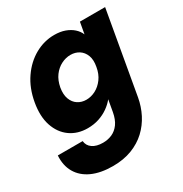

<svg xmlns="http://www.w3.org/2000/svg" viewBox="-203 -710 1073 1128"><g transform="rotate(-30 333.5 -146.0)"><path d="M322.9 -565.8Q364.2 -565.8 395.5 -554.4Q426.8 -542.9 448.1 -523.7Q469.5 -504.5 479.9 -479.5L493.9 -557.9H664.9L566.9 -1Q556.9 55 531.5 104.8Q506 154.7 465.3 192.8Q424.5 230.9 367.8 252.8Q311.2 274.6 238.8 274.6Q155.7 274.6 98 248.2Q40.4 221.8 12.1 173Q-16.1 124.3 -11.6 58H156.9Q159.8 89.9 186.2 108.2Q212.5 126.5 256.8 126.5Q289.7 126.5 318.2 114.1Q346.6 101.6 367.1 73.6Q387.5 45.5 395.9 -1L409.8 -79.8Q390.4 -55.3 362 -35.4Q333.7 -15.4 298.4 -3.7Q263.1 7.9 221.8 7.9Q153.5 7.9 103.9 -27.5Q54.4 -62.9 32.7 -127.4Q11.1 -191.9 26.6 -280.1Q42.1 -368.3 86.3 -432.3Q130.4 -496.3 192.5 -531.1Q254.6 -565.8 322.9 -565.8ZM444.8 -279.2Q453.2 -323.4 441.5 -354Q429.7 -384.7 404.7 -400.7Q379.7 -416.6 347.3 -416.6Q315.3 -416.6 284.5 -400.9Q253.6 -385.2 231.3 -355Q209 -324.8 200.7 -280.1Q193.3 -235.9 204.8 -204.8Q216.3 -173.6 241.3 -157.4Q266.2 -141.2 298.2 -141.2Q330.6 -141.2 361.3 -157.2Q391.9 -173.2 414.7 -204.1Q437.5 -235 444.8 -279.2Z"/></g></svg>

Font: Poppins Variable
Style: Italic
Weight: 100
Italic angle: -10°
Designer: Jonny Pinhorn
Foundry: Indian Type Foundry
Version: Version 6.000